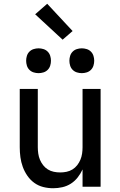

<svg xmlns="http://www.w3.org/2000/svg" viewBox="-20 -993 640 1021"><path d="M263 8Q236 8 210 1.5Q184 -5 162.5 -20.5Q141 -36 125.5 -58.5Q110 -81 101 -106Q92 -131 88.5 -157Q85 -183 85 -210V-520H181V-210Q181 -193 183.5 -176Q186 -159 192.5 -143.5Q199 -128 209.5 -114.5Q220 -101 234.5 -92Q249 -83 266 -79.5Q283 -76 300 -76Q317 -76 334 -79.5Q351 -83 365.5 -92Q380 -101 390.5 -114.5Q401 -128 407.5 -143.5Q414 -159 416.5 -176Q419 -193 419 -210V-520H515V0H419V-92Q409 -70 393.5 -50Q378 -30 357 -16.5Q336 -3 311.5 2.5Q287 8 263 8ZM415 -604Q402 -604 389 -608Q376 -612 366.5 -621.5Q357 -631 353 -644Q349 -657 349 -670Q349 -683 353 -696Q357 -709 366.5 -718.5Q376 -728 389 -732Q402 -736 415 -736Q428 -736 441 -732Q454 -728 463.5 -718.5Q473 -709 477 -696Q481 -683 481 -670Q481 -657 477 -644Q473 -631 463.5 -621.5Q454 -612 441 -608Q428 -604 415 -604ZM185 -604Q172 -604 159 -608Q146 -612 136.5 -621.5Q127 -631 123 -644Q119 -657 119 -670Q119 -683 123 -696Q127 -709 136.5 -718.5Q146 -728 159 -732Q172 -736 185 -736Q198 -736 211 -732Q224 -728 233.5 -718.5Q243 -709 247 -696Q251 -683 251 -670Q251 -657 247 -644Q243 -631 233.5 -621.5Q224 -612 211 -608Q198 -604 185 -604ZM313 -782 167 -917 231 -973 366 -828Z"/></svg>

Font: Iosevka Fixed Medium Extended
Style: Regular
Weight: 500
Width: 7
Monospace: yes
Designer: Belleve Invis
Foundry: Belleve Invis
Version: Version 24.1.1; ttfautohint (v1.8.4)